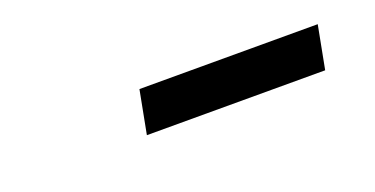

<svg xmlns="http://www.w3.org/2000/svg" viewBox="-21 -866 662 339"><g transform="rotate(-20 310.0 -696.5)"><path d="M569.5 -737H234.5L219 -656H554Z"/></g></svg>

Font: Monaspace Neon SemiBold
Style: Italic
Weight: 600
Italic angle: -11°
Designer: Riley Cran & the Lettermatic Team
Foundry: Lettermatic
Version: Version 1.200 (Monaspace Neon)